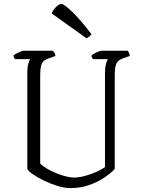

<svg xmlns="http://www.w3.org/2000/svg" viewBox="-20 -964 727 984"><path d="M340 0Q311 0 275 -11Q239 -22 205 -38.5Q171 -55 147.5 -71.5Q124 -88 120 -99V-587Q120 -622 125.5 -639.5Q131 -657 135 -661H58Q51 -665 49 -679Q53 -684 63.5 -689.5Q74 -695 85 -699.5Q96 -704 100 -704H251Q255 -700 259 -694Q263 -688 264 -677L227 -664Q201 -655 193.5 -636Q186 -617 186 -577V-126Q201 -110 233 -93Q265 -76 300.5 -65Q336 -54 359 -54Q385 -54 417.5 -63Q450 -72 478 -85Q506 -98 518 -108V-587Q518 -616 523 -635.5Q528 -655 533 -661H457Q454 -664 451.5 -668Q449 -672 449 -679Q453 -684 464 -690Q475 -696 485.5 -700Q496 -704 500 -704H634Q637 -701 641 -693.5Q645 -686 645 -677L608 -664Q583 -655 575.5 -636Q568 -617 568 -574V-98Q550 -78 516.5 -55Q483 -32 438 -16Q393 0 340 0ZM423 -768 245 -895Q251 -913 267.5 -928.5Q284 -944 295 -944Q308 -944 352 -901.5Q396 -859 449 -788Q445 -783 437.5 -776.5Q430 -770 423 -768Z"/></svg>

Font: Texturina Thin
Style: Regular
Weight: 100
Designer: Guillermo Torres Carreño
Foundry: Omnibus-Type
Version: Version 1.002; ttfautohint (v1.8.3)